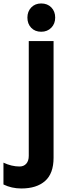

<svg xmlns="http://www.w3.org/2000/svg" viewBox="-75 -865 416 1100"><path d="M231.9 -629.9V39.1Q231.9 128.9 183.3 171.9Q134.8 214.8 46.9 214.8Q-8.3 214.8 -55.2 191.9V66.9Q-8.3 88.9 37.1 88.9Q61 88.9 75.4 73Q89.8 57.1 89.8 27.8V-629.9ZM241.2 -764.2Q241.2 -729 218.8 -706.1Q196.3 -683.1 161.1 -683.1Q125.5 -683.1 103.8 -705.8Q82 -728.5 82 -764.2Q82 -799.3 104 -822.3Q126 -845.2 161.1 -845.2Q196.8 -845.2 219 -822.5Q241.2 -799.8 241.2 -764.2Z"/></svg>

Font: Sinkin Sans 600 SemiBold
Style: Regular
Weight: 600
Designer: Keith Bates
Foundry: K-Type
Version: Sinkin Sans (version 1.0)  by Keith Bates   •   © 2014   www